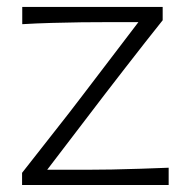

<svg xmlns="http://www.w3.org/2000/svg" viewBox="-20 -528 540 548"><path d="M43 0H461.4V-49.3Q424.8 -47.9 382.1 -46.4Q339.4 -44.9 299.1 -44.2Q258.8 -43.5 229 -43.5H114.7L280.3 -260.3Q307.1 -294.9 336.9 -333.5Q366.7 -372.1 395 -408Q423.3 -443.8 444.3 -470.2V-508.3H43.5V-459Q83.5 -461.4 127.7 -462.6Q171.9 -463.9 212.6 -464.4Q253.4 -464.8 282.7 -464.8H375L216.8 -257.3Q178.7 -207 134 -150.6Q89.4 -94.2 43 -34.7Z"/></svg>

Font: Pinar FD VF
Style: Regular
Weight: 300
Designer: Amin Abedi
Version: Version 2.000